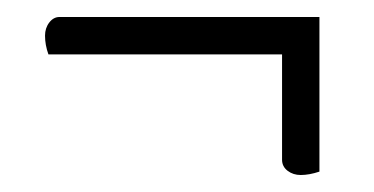

<svg xmlns="http://www.w3.org/2000/svg" viewBox="-20 -313 440 226"><path d="M37 -249Q33 -260 33 -271Q33 -280 38 -286.5Q43 -293 50 -293H356V-249ZM334 -107Q325 -107 318.5 -112Q312 -117 312 -125V-293H356V-111Q344 -107 334 -107Z"/></svg>

Font: Yanone Kaffeesatz ExtraLight Light
Style: Regular
Weight: 300
Version: Version 2.003